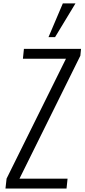

<svg xmlns="http://www.w3.org/2000/svg" viewBox="-20 -1093 490 1113"><path d="M261.2 -877.9 344.2 -1073.2H417.5L299.3 -877.9ZM11.7 0 18.1 -57.6 362.3 -752.4H112.8L118.7 -809.6H449.7L445.8 -770L92.8 -57.1H371.6L365.7 0Z"/></svg>

Font: Oswald
Style: Light
Weight: 300
Designer: Vernon Adams
Foundry: Vernon Adams
Version: 3.0; ttfautohint (v0.95.6-bc232) -l 8 -r 50 -G 200 -x 0 -w "